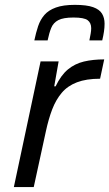

<svg xmlns="http://www.w3.org/2000/svg" viewBox="-20 -759 444 779"><path d="M36.2 0 144.7 -510H217.9L200 -408.6H205.6Q227.2 -453.8 255.4 -477.2Q283.7 -500.5 320.3 -509.3Q357 -518 402.8 -518L386.1 -439.6Q330.3 -439.6 292.3 -425.1Q254.4 -410.6 230.7 -382.6Q207 -354.7 191.9 -315.5Q176.9 -276.3 166.3 -226.9L116.9 0ZM119.3 -595Q125.9 -626.6 134.7 -652.9Q143.6 -679.2 160.3 -698.5Q177 -717.7 206.8 -728.5Q236.5 -739.3 283.6 -739.3Q331.6 -739.3 357.7 -730Q383.7 -720.7 394 -703.5Q404.3 -686.4 404.3 -662.8Q404.3 -647.3 401.8 -630.6Q399.3 -613.9 394.8 -595H342.6Q345.5 -609.7 347.8 -622Q350 -634.2 350 -644.5Q350 -666.2 335.7 -677Q321.3 -687.9 278.3 -687.9Q236.8 -687.9 216.6 -677.3Q196.4 -666.7 188 -646.1Q179.5 -625.4 173.2 -595Z"/></svg>

Font: Saira Thin
Style: Italic
Weight: 100
Italic angle: -12°
Designer: Hector Gatti with collaboration of the Omnibus-Type team
Foundry: Omnibus-Type
Version: Version 1.101